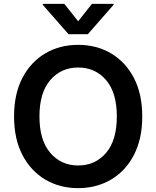

<svg xmlns="http://www.w3.org/2000/svg" viewBox="-20 -971 815 1001"><path d="M96.9 -565Q119 -607.2 149.3 -639.4Q179.7 -671.5 217 -693.4Q254.3 -715.2 297.2 -726.2Q340.2 -737.2 387.4 -737.2Q434.7 -737.2 477.6 -726.2Q520.6 -715.2 557.9 -693.4Q595.2 -671.5 625.5 -639.4Q655.9 -607.2 677.9 -565Q721.6 -481.5 721.6 -363.6Q721.6 -304 710.6 -254.3Q699.6 -204.5 677.9 -162.6Q656.2 -120.7 626.1 -88.6Q595.9 -56.5 558.8 -34.6Q521.7 -12.8 478.3 -1.4Q435 9.9 387.4 9.9Q340.2 9.9 297.1 -1.2Q253.9 -12.4 216.8 -34.3Q179.7 -56.1 149.3 -88.4Q119 -120.7 96.9 -163Q53.3 -246.8 53.3 -363.6Q53.3 -481.5 96.9 -565ZM185.7 -363.6Q185.7 -239.7 242.2 -174Q298.7 -108.3 387.4 -108.3Q476.9 -108.3 533 -174Q589.1 -239.7 589.1 -363.6Q589.1 -488.3 533 -553.6Q476.6 -619 387.4 -619Q298.7 -619 242.2 -553.6Q185.7 -488.3 185.7 -363.6ZM315.3 -951 387.4 -860.1 459.5 -951H572.1V-946L437.9 -792.6H337.4L202.8 -946V-951Z"/></svg>

Font: Inter P Semi Bold
Style: Regular
Weight: 600
Designer: Rasmus Andersson
Foundry: rsms
Version: Version 3.018;git-588b23468